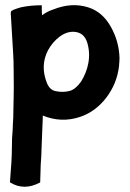

<svg xmlns="http://www.w3.org/2000/svg" viewBox="-20 -443 494 731"><path d="M316 -415Q370 -398 402 -341Q433 -286 435 -223Q435 -212 433 -190Q425 -124 384.5 -71Q344 -18 285 2Q214 26 143 -3Q143 1 142.5 15Q142 29 140.5 63Q139 97 138 128Q138 142 135 185Q133 243 133 251Q133 252 132 252Q72 284 19 252Q18 251 18 250Q25 162 25 134L26 82Q29 46 29 31Q31 5 31 -25Q32 -49 32 -73Q33 -104 32 -173Q32 -215 30 -241L21 -391Q21 -399 23 -401L32 -406Q42 -410 59 -415Q96 -423 138 -423Q139 -423 139 -422Q139 -400 140 -385Q161 -400 183 -407Q253 -435 316 -415ZM316 -201Q324 -242 312 -281Q300 -320 261 -322Q233 -323 206.5 -303Q180 -283 163 -252Q132 -193 159 -126Q170 -100 192 -96Q220 -90 246 -97Q269 -104 289 -133Q309 -165 316 -201Z"/></svg>

Font: Tovari Sans
Style: Bold
Weight: 700
Designer: Verneri Kontto, Denis Ignatov
Foundry: Verneri Kontto
Version: Version 1.10 May 7, 2019